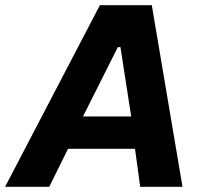

<svg xmlns="http://www.w3.org/2000/svg" viewBox="-70 -720 764 740"><path d="M315 -700H515L633.4 0H470.4L443.2 -198.4L442 -230L394.2 -538.4H384.2L228.8 -229.2L217.8 -198.2L119.8 0H-50.4ZM174.6 -271H503.2L519 -146.4H114.8Z"/></svg>

Font: Fixel Italic Variable Display Thin
Style: Italic
Weight: 100
Italic angle: -10°
Designer: AlfaBravo + MacPaw
Foundry: Kyrylo Tkachov, Marchela Mozhyna, Serhii Makarenko, Maria Weinstein, Zakhar Kryvoshyya
Version: Version 1.210;Glyphs 3.2 (3217)